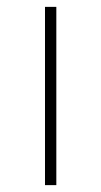

<svg xmlns="http://www.w3.org/2000/svg" viewBox="-20 -539 295 559"><path d="M111 0H144V-519H111Z"/></svg>

Font: Chess Sans ExtraLight
Style: Regular
Weight: 275
Designer: Wolf Bōese
Foundry: Wolf Bōese
Version: Version 7.223;Glyphs 3.3 (3306)